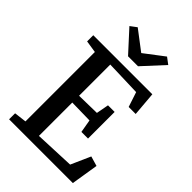

<svg xmlns="http://www.w3.org/2000/svg" viewBox="-279 -1086 1199 1199"><g transform="rotate(45 320.5 -487.0)"><path d="M121.5 -63V-676L40.5 -688.5V-743H562L575.5 -582.5H513.5L481 -681L245 -688.5V-413L399.5 -416L415 -498.5H473.5V-263.5H415L400 -350L245 -353V-58.5L509.5 -69.5L567 -199L632 -180L603 0H40V-53ZM287 -803.5 159.5 -943 201.5 -974.5 331 -876 460.5 -974.5 503 -942.5 375 -803.5Z"/></g></svg>

Font: Merriweather 20pt SemiBold
Style: Regular
Weight: 600
Version: Version 2.100